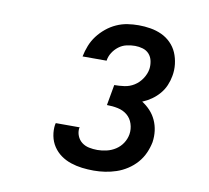

<svg xmlns="http://www.w3.org/2000/svg" viewBox="-64 -914 729 669"><g transform="rotate(10 300.0 -580.0)"><path d="M308 -317Q287 -317 266.5 -319.5Q246 -322 226.5 -328.5Q207 -335 191 -346.5Q175 -358 164 -374.5Q153 -391 149 -411.5Q145 -432 148 -452Q149 -453 149 -454.5Q149 -456 149 -457H234Q234 -456 234 -455.5Q234 -455 233 -455Q231 -440 236.5 -426.5Q242 -413 253 -404.5Q264 -396 278.5 -393Q293 -390 308 -390Q324 -390 341 -394Q358 -398 372.5 -407.5Q387 -417 396.5 -431.5Q406 -446 409 -463Q412 -482 406 -500.5Q400 -519 386 -530.5Q372 -542 353 -546Q334 -550 314 -550L327 -623Q344 -623 362.5 -625.5Q381 -628 397 -638Q413 -648 424 -664.5Q435 -681 438 -699Q440 -713 437 -727.5Q434 -742 425 -752Q416 -762 402.5 -766Q389 -770 375 -770Q360 -770 345 -766.5Q330 -763 317.5 -753.5Q305 -744 296.5 -730.5Q288 -717 286 -702H201Q205 -722 212.5 -741Q220 -760 232.5 -776.5Q245 -793 261.5 -806.5Q278 -820 297 -828.5Q316 -837 335.5 -840Q355 -843 375 -843Q396 -843 417 -839.5Q438 -836 456.5 -827.5Q475 -819 489.5 -804.5Q504 -790 512 -771.5Q520 -753 522.5 -731.5Q525 -710 521 -689Q518 -672 511 -655.5Q504 -639 492 -625Q480 -611 465 -600.5Q450 -590 433 -583Q449 -573 462 -559Q475 -545 483 -527.5Q491 -510 493.5 -490.5Q496 -471 493 -450Q489 -430 480.5 -411Q472 -392 458 -376Q444 -360 425.5 -348Q407 -336 387.5 -329.5Q368 -323 348 -320Q328 -317 308 -317Z"/></g></svg>

Font: Iosevka Etoile SmBdObl
Style: Regular
Weight: 600
Italic angle: -9°
Designer: Belleve Invis
Foundry: Belleve Invis
Version: Version 15.5.2; ttfautohint (v1.8.4)